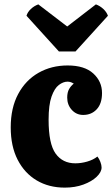

<svg xmlns="http://www.w3.org/2000/svg" viewBox="-20 -842 513 877"><path d="M276 15Q203 15 147.5 -18Q92 -51 60.5 -112.5Q29 -174 29 -260Q29 -349 63 -412.5Q97 -476 156 -509.5Q215 -543 289 -543Q366 -543 406 -506.5Q446 -470 446 -417Q446 -369 422 -343Q398 -317 360 -317Q329 -317 308 -340Q287 -363 287 -396Q287 -420 295.5 -435Q304 -450 317 -460Q307 -466 300.5 -467.5Q294 -469 288 -469Q269 -469 249 -454Q229 -439 215.5 -401Q202 -363 202 -295Q202 -185 234 -140.5Q266 -96 324 -96Q351 -96 378.5 -104Q406 -112 425 -127Q433 -117 438.5 -102.5Q444 -88 444 -77Q444 -56 421.5 -34.5Q399 -13 361 1Q323 15 276 15ZM249 -607 101 -770Q106 -787 121 -801Q136 -815 155 -822L287 -721L418 -822Q437 -815 452 -801Q467 -787 473 -770L325 -607Z"/></svg>

Font: Calistoga
Style: Regular
Weight: 400
Designer: Yvonne Schuttler, Eben Sorkin
Foundry: www.sorkintype.com
Version: Version 1.010; ttfautohint (v1.8.4.7-5d5b)